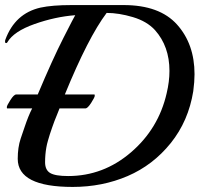

<svg xmlns="http://www.w3.org/2000/svg" viewBox="-20 -718 788 758"><path d="M743 -358Q724 -240 654 -153Q584 -66 484 -23Q384 20 267 20Q50 20 50 -91Q50 -136 61.5 -170.5Q73 -205 77 -216Q92 -261 107 -290H8Q7 -290 7 -295.5Q7 -301 21 -323Q35 -345 44 -345H129Q187 -483 230.5 -568.5Q274 -654 277 -658Q198 -652 116 -623Q34 -594 9 -551Q8 -548 4 -548Q0 -548 0 -553.5Q0 -559 1 -561Q39 -665 140 -688Q186 -698 263 -698H468Q610 -698 679 -621Q748 -544 748 -425Q748 -396 743 -358ZM638 -350Q649 -396 649 -438Q649 -535 592 -599Q560 -634 504.5 -650.5Q449 -667 401 -667Q328 -570 236 -345H353Q354 -345 354 -339.5Q354 -334 340 -312Q326 -290 317 -290H215Q213 -284 205.5 -266Q198 -248 195 -240Q192 -232 186 -215Q180 -198 177 -188.5Q174 -179 169.5 -163.5Q165 -148 163 -136Q158 -108 158 -77.5Q158 -47 178 -35Q198 -23 249 -23Q388 -23 497 -116.5Q606 -210 638 -350Z"/></svg>

Font: Playball
Style: Regular
Weight: 400
Designer: Robert E. Leuschke
Foundry: Robert E. Leuschke
Version: Version 1.001